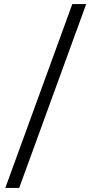

<svg xmlns="http://www.w3.org/2000/svg" viewBox="-20 -825 448 940"><path d="M6 95 334 -805H402L74 95Z"/></svg>

Font: Platypi Light Medium
Style: Regular
Weight: 500
Version: Version 1.200